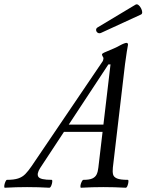

<svg xmlns="http://www.w3.org/2000/svg" viewBox="-86 -877 687 900"><path d="M-63 3Q-67 3 -66 -6Q-65 -15 -61 -24.5Q-57 -34 -53 -34Q-21 -34 -1 -40.5Q19 -47 33 -61.5Q47 -76 62 -98L392 -585Q396 -590 397.5 -595Q399 -600 399 -604Q399 -606 398 -608Q397 -610 395 -613Q394 -615 393 -617.5Q392 -620 392 -622Q392 -624 396 -627Q400 -630 415 -636Q434 -644 449 -650.5Q464 -657 476 -664Q487 -670 495 -673Q503 -676 507 -676Q514 -676 514 -667Q512 -658 508.5 -635.5Q505 -613 500 -576L443 -91Q441 -72 444 -59.5Q447 -47 462.5 -40.5Q478 -34 513 -34Q517 -34 516 -24.5Q515 -15 511.5 -6Q508 3 503 3Q451 0 398 0Q347 0 294 3Q290 3 291 -6Q292 -15 296.5 -24.5Q301 -34 305 -34Q333 -34 347 -40.5Q361 -47 367 -59.5Q373 -72 375 -91L432 -575H422L102 -89Q85 -62 94 -48Q103 -34 156 -34Q160 -34 159 -24.5Q158 -15 154 -6Q150 3 145 3Q94 0 41 0Q-10 0 -63 3ZM193 -259 214 -293H432L429 -259ZM388 -723Q379 -719 372 -723.5Q365 -728 364.5 -736.5Q364 -745 374 -750L549 -855Q556 -859 563 -853.5Q570 -848 575 -838.5Q580 -829 580.5 -820.5Q581 -812 575 -809Z"/></svg>

Font: Junicode VF
Style: Italic
Weight: 400
Italic angle: -11°
Designer: Peter S. Baker
Version: Version 2.209